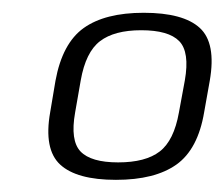

<svg xmlns="http://www.w3.org/2000/svg" viewBox="-20 -702 359 308"><path d="M166 -413.5Q228.5 -413.5 263 -438Q297.5 -462.5 307.5 -522L316.5 -572.5Q327 -633 300.5 -657.2Q274 -681.5 210.5 -681.5Q148.5 -681.5 114.2 -657Q80 -632.5 69 -572.5L60.5 -522Q50 -462.5 76.5 -438Q103 -413.5 166 -413.5ZM169.5 -441.5Q126 -441.5 109.2 -459Q92.5 -476.5 100.5 -521.5L109.5 -573Q117.5 -618.5 140.5 -636Q163.5 -653.5 206.5 -653.5Q250.5 -653.5 267.5 -636Q284.5 -618.5 276.5 -573L267 -521.5Q259 -476.5 236.2 -459Q213.5 -441.5 169.5 -441.5Z"/></svg>

Font: Anybody SemiCondensed Light
Style: Italic
Weight: 300
Width: 4
Italic angle: -10°
Version: Version 1.113;gftools[0.9.25]